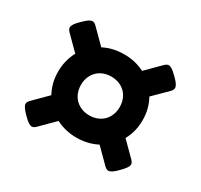

<svg xmlns="http://www.w3.org/2000/svg" viewBox="-112 -688 824 788"><g transform="rotate(30 300.0 -294.0)"><path d="M549.8 -113.3Q549.8 -106 543.2 -96.2Q536.6 -86.4 522 -71.8Q507.8 -57.1 498 -50.8Q488.3 -44.4 481 -44.4Q472.2 -44.4 461.9 -54.7L397 -119.6Q352.5 -96.7 299.8 -96.7Q247.1 -96.7 202.6 -119.6L137.7 -54.7Q127.4 -44.4 118.7 -44.4Q111.3 -44.4 101.6 -50.8Q91.8 -57.1 77.6 -71.8Q63 -86.4 56.4 -96.2Q49.8 -106 49.8 -113.3Q49.8 -122.1 60.1 -132.3L124 -196.3Q99.6 -240.7 99.6 -293.9Q99.6 -347.7 124 -392.6L60.5 -456.1Q50.3 -466.3 50.3 -475.1Q50.3 -482.4 56.6 -492.2Q63 -502 77.6 -516.1Q92.3 -530.8 102.1 -537.4Q111.8 -543.9 119.1 -543.9Q127.9 -543.9 138.2 -533.7L203.1 -468.8Q246.6 -491.2 299.8 -491.2Q353 -491.2 396.5 -468.8L461.4 -533.7Q471.7 -543.9 480.5 -543.9Q487.8 -543.9 497.6 -537.4Q507.3 -530.8 522 -516.1Q536.6 -502 543 -492.2Q549.3 -482.4 549.3 -475.1Q549.3 -466.3 539.1 -456.1L475.1 -392.6Q500 -348.6 500 -293.9Q500 -240.7 475.6 -196.3L539.6 -132.3Q549.8 -122.1 549.8 -113.3ZM299.8 -202.1Q326.7 -202.1 347.7 -213.9Q368.7 -225.6 380.1 -246.6Q391.6 -267.6 391.6 -293.9Q391.6 -320.3 380.1 -341.3Q368.7 -362.3 347.7 -374Q326.7 -385.7 299.8 -385.7Q272.9 -385.7 252 -374Q231 -362.3 219.5 -341.3Q208 -320.3 208 -293.9Q208 -267.6 219.5 -246.6Q231 -225.6 252 -213.9Q272.9 -202.1 299.8 -202.1Z"/></g></svg>

Font: Courier Prime Sans
Style: Bold
Weight: 700
Designer: Alan Dague-Greene
Foundry: Quote-Unquote Apps
Version: Version 3.020